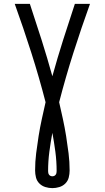

<svg xmlns="http://www.w3.org/2000/svg" viewBox="-20 -755 540 990"><path d="M250 215Q232 215 214 209.5Q196 204 183 191Q170 178 165.5 160Q161 142 161 124Q161 79 166.5 35Q172 -9 179 -53Q186 -97 195.5 -140.5Q205 -184 215 -228Q182 -356 141.5 -483Q101 -610 56 -735H134Q165 -642 194.5 -549Q224 -456 250 -362Q276 -456 305.5 -549Q335 -642 366 -735H444Q399 -610 358.5 -483Q318 -356 285 -228Q295 -184 304.5 -140.5Q314 -97 321 -53Q328 -9 333.5 35Q339 79 339 124Q339 142 334.5 160Q330 178 317 191Q304 204 286 209.5Q268 215 250 215ZM250 154Q255 154 259.5 152Q264 150 267 146Q270 142 271 137Q272 132 272 127Q272 77 265.5 27.5Q259 -22 250 -70Q241 -22 234.5 27.5Q228 77 228 127Q228 132 229 137Q230 142 233 146Q236 150 240.5 152Q245 154 250 154Z"/></svg>

Font: Iosevka SS18
Style: Regular
Weight: 400
Monospace: yes
Designer: Belleve Invis
Foundry: Belleve Invis
Version: Version 25.1.1; ttfautohint (v1.8.4)